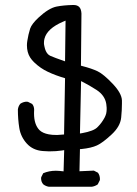

<svg xmlns="http://www.w3.org/2000/svg" viewBox="-20 -605 540 755"><path d="M373 99.6Q373 85 365.2 74.2L349.1 65.9L292.5 68.4L294.4 -18.6L300.8 -19Q338.9 -22.9 361.3 -33.2Q383.8 -43.5 418.9 -76.2Q453.1 -107.9 456.5 -142.6Q459.5 -171.9 459.5 -197.3Q459.5 -203.6 459.5 -210Q458.5 -238.3 423.3 -275.4Q387.2 -313.5 363.8 -324.7Q340.3 -335.9 303.7 -345.2L298.3 -346.7L300.3 -551.8Q299.3 -569.8 291.5 -577.6Q283.7 -585.4 269 -585.4Q268.1 -585.4 267.1 -585.4Q229.5 -584.5 202.1 -579.1Q171.4 -572.8 131.8 -536.1Q105 -511.2 98.6 -492.7Q91.3 -469.7 87.4 -444.3Q85.9 -435.1 85.9 -426.8Q85.9 -398.9 98.6 -378.9Q104.5 -369.6 113.8 -360.4Q139.2 -335.9 168.9 -322.3Q197.8 -308.6 235.8 -297.4L231.9 -76.2Q210.9 -74.2 204.6 -74.2Q183.6 -74.2 171.9 -76.7Q147.9 -81.1 135.3 -93.3Q113.8 -115.2 113.8 -159.2Q113.8 -164.6 114 -167.5Q114.3 -170.4 114.3 -172.9Q114.3 -187 106.4 -196.3L89.8 -204.6Q87.9 -205.1 83.5 -205.1Q79.1 -205.1 72.5 -203.1Q65.9 -201.2 59.6 -196.8Q51.8 -187 50.3 -174.3Q50.3 -136.2 55.9 -101.6Q61.5 -66.9 85.4 -40.5Q108.9 -14.6 147 -11.2Q163.1 -9.8 172.9 -9.8Q201.7 -9.8 223.6 -13.2L232.4 -14.6L230 68.8Q210.4 66.4 199.7 66.4Q172.9 66.4 149.9 76.2L142.1 91.8Q141.6 93.8 141.6 95.7Q141.6 110.4 149.9 119.6Q159.7 127.4 172.4 129.4H340.3Q353 127.9 364.3 120.1L372.6 103.5Q373 101.6 373 99.6ZM397.9 -196.3Q399.4 -186.5 399.4 -181.6Q399.4 -176.8 399.4 -174.1Q399.4 -171.4 398.9 -166.7Q398.4 -162.1 397.5 -158.2Q395 -149.4 391.1 -142.1Q379.9 -121.6 365.7 -107.4Q357.4 -97.7 341.3 -91.6Q325.2 -85.4 303.2 -81.5L294.4 -80.1L298.8 -286.1L309.1 -280.8Q328.6 -271 359.4 -251.5Q392.6 -230 397.9 -196.3ZM168.9 -391.6Q158.7 -401.9 154.8 -421.9Q152.8 -430.7 152.8 -434.6Q152.8 -445.3 154.8 -452.6Q165 -492.7 227.5 -519.5L237.8 -523.9L235.8 -363.8Q192.4 -378.9 178.2 -385.3Q173.3 -387.7 168.9 -391.6Z"/></svg>

Font: Bakudai
Style: ExtraLight
Weight: 200
Version: Version 1.48